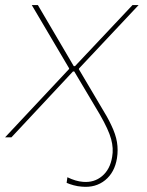

<svg xmlns="http://www.w3.org/2000/svg" viewBox="-26 -540 580 755"><path d="M411 -49Q429 -12 434 19Q439 50 434 82Q425 138 387.5 168.5Q350 199 296 194Q280 193 263.5 188.5Q247 184 236 179L239 157Q272 173 300 175Q344 179 375.5 152.5Q407 126 415 77Q421 44 411 7Q401 -30 367 -89L394 -82Q403 -66 411 -49ZM245 -268 246 -271 99 -520H123L264 -280H269L495 -520H519L285 -271L284 -268L394 -82L373 -79L266 -259H261L19 0H-6Z"/></svg>

Font: Fixel Italic Variable Display Thin
Style: Italic
Weight: 100
Italic angle: -10°
Designer: AlfaBravo + MacPaw
Foundry: Kyrylo Tkachov, Marchela Mozhyna, Serhii Makarenko, Maria Weinstein, Zakhar Kryvoshyya
Version: Version 1.210;Glyphs 3.2 (3217)